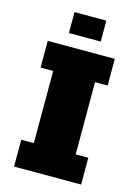

<svg xmlns="http://www.w3.org/2000/svg" viewBox="-123 -888 686 956"><g transform="rotate(15 220.0 -410.5)"><path d="M47.4 -138.2H112.3V-510.3H47.4V-647.9H393.1V-510.3H328.1V-138.2H393.1V0H47.4ZM139.2 -820.8H303.2V-712.9H139.2Z"/></g></svg>

Font: Black Ops One
Style: Regular
Weight: 400
Designer: James Grieshaber
Foundry: James Grieshaber
Version: Version 1.002